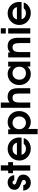

<svg xmlns="http://www.w3.org/2000/svg" viewBox="1905 -2684 964 4814"><g transform="rotate(-90 2387.0 -277.0)"><path d="M15 -176H149Q159 -141 176.5 -125Q194 -109 223 -109Q249 -109 266 -124.5Q283 -140 283 -163Q283 -176 278 -186.5Q273 -197 258.5 -205.5Q244 -214 238 -217Q232 -220 210 -227L189 -234Q106 -263 70.5 -300Q35 -337 35 -398Q35 -469 88 -518Q141 -567 219 -567Q296 -567 347 -520.5Q398 -474 401 -401H271Q262 -445 219 -445Q197 -445 182.5 -431.5Q168 -418 168 -398Q168 -386 174.5 -377Q181 -368 193.5 -361.5Q206 -355 216 -351.5Q226 -348 242 -343.5Q258 -339 262 -338Q347 -311 381.5 -274.5Q416 -238 416 -176Q416 -97 358.5 -42Q301 13 218 13Q130 13 76.5 -37Q23 -87 15 -176Z M516 0V-433H451V-554H516V-739H649V-554H729V-433H649V0Z M1188 -164H1333Q1308 -86 1234.5 -36.5Q1161 13 1069 13Q942 13 855.5 -70Q769 -153 769 -275Q769 -397 854 -482Q939 -567 1061 -567Q1185 -567 1266 -482.5Q1347 -398 1347 -269Q1347 -240 1342 -218H913Q925 -168 966 -138.5Q1007 -109 1066 -109Q1107 -109 1134.5 -121.5Q1162 -134 1188 -164ZM909 -335H1216Q1203 -388 1163.5 -416.5Q1124 -445 1063 -445Q941 -445 909 -335Z M1429 185V-554H1551V-489Q1617 -567 1733 -567Q1853 -567 1931 -485.5Q2009 -404 2009 -279Q2009 -153 1930.5 -70Q1852 13 1732 13Q1637 13 1562 -52V185ZM1717 -109Q1784 -109 1829.5 -157Q1875 -205 1875 -276Q1875 -349 1829 -397Q1783 -445 1713 -445Q1645 -445 1599.5 -396.5Q1554 -348 1554 -275Q1554 -205 1601 -157Q1648 -109 1717 -109Z M2091 0V-739H2224V-516Q2282 -568 2365 -568Q2582 -568 2582 -313V0H2449V-283Q2449 -371 2424 -408Q2399 -445 2341 -445Q2281 -445 2252.5 -405Q2224 -365 2224 -281V0Z M2662 -275Q2662 -402 2741.5 -484.5Q2821 -567 2944 -567Q3059 -567 3125 -480V-554H3247V0H3125V-72Q3085 -26 3042.5 -6.5Q3000 13 2941 13Q2820 13 2741 -68.5Q2662 -150 2662 -275ZM2796 -272Q2796 -199 2841.5 -154Q2887 -109 2960 -109Q3032 -109 3076.5 -155Q3121 -201 3121 -275Q3121 -350 3075 -397.5Q3029 -445 2956 -445Q2886 -445 2841 -396Q2796 -347 2796 -272Z M3355 0V-554H3478V-501Q3515 -537 3550.5 -552Q3586 -567 3634 -567Q3744 -567 3795.5 -502Q3847 -437 3847 -297V0H3714V-271Q3714 -364 3689.5 -404.5Q3665 -445 3608 -445Q3545 -445 3516.5 -401Q3488 -357 3488 -261V0Z M3953 0V-554H4086V0ZM3953 -614V-739H4086V-614Z M4587 -164H4732Q4707 -86 4633.5 -36.5Q4560 13 4468 13Q4341 13 4254.5 -70Q4168 -153 4168 -275Q4168 -397 4253 -482Q4338 -567 4460 -567Q4584 -567 4665 -482.5Q4746 -398 4746 -269Q4746 -240 4741 -218H4312Q4324 -168 4365 -138.5Q4406 -109 4465 -109Q4506 -109 4533.5 -121.5Q4561 -134 4587 -164ZM4308 -335H4615Q4602 -388 4562.5 -416.5Q4523 -445 4462 -445Q4340 -445 4308 -335Z"/></g></svg>

Font: Involve
Style: Bold
Weight: 700
Designer: Stefan Peev
Foundry: Context Ltd.
Version: Version 1.001